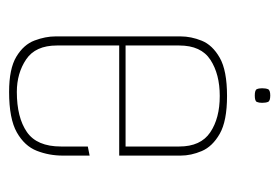

<svg xmlns="http://www.w3.org/2000/svg" viewBox="-116 -494 614 422"><g transform="rotate(90 191.0 -283.0)"><path d="M182 4Q131 4 104.5 -12Q78 -28 69 -52Q60 -76 60 -98V-373Q60 -396 69.5 -419.5Q79 -443 107 -459Q135 -475 191 -475Q246 -475 274 -459Q302 -443 312 -419.5Q322 -396 322 -373V-248H302V-370Q302 -417 271 -438Q240 -459 191 -459Q143 -459 111.5 -438.5Q80 -418 80 -370V-101Q80 -54 110.5 -33.5Q141 -13 182 -13Q238 -13 270 -35Q302 -57 302 -110V-169L322 -173V-114Q322 -84 311.5 -57Q301 -30 271 -13Q241 4 182 4ZM66 -238V-252H322V-238ZM190 -536Q178 -536 176 -540.5Q174 -545 174 -552Q174 -560 176 -565Q178 -570 190 -570Q202 -570 204 -565Q206 -560 206 -552Q206 -545 204 -540.5Q202 -536 190 -536Z"/></g></svg>

Font: Smooch Sans Thin Thin
Style: Regular
Weight: 250
Version: Version 1.010